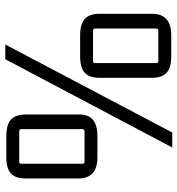

<svg xmlns="http://www.w3.org/2000/svg" viewBox="8 -690 687 744"><g transform="rotate(-90 352.0 -317.5)"><path d="M495 -641H552L211 6H153ZM33 -358V-563Q33 -602 52.5 -619.5Q72 -637 115 -637H197Q241 -637 260.5 -619.5Q280 -602 281 -563V-358Q282 -321 261.5 -302.5Q241 -284 197 -284H115Q33 -284 33 -358ZM215 -587H98Q90 -587 90 -579V-342Q90 -334 98 -334H215Q224 -334 224 -342V-579Q224 -587 215 -587ZM423 -72V-276Q423 -315 442.5 -333Q462 -351 506 -351H588Q631 -351 651 -333Q671 -315 671 -276V-72Q671 2 588 2H506Q462 2 442.5 -16Q423 -34 423 -72ZM606 -301H489Q480 -301 480 -293V-56Q480 -48 489 -48H606Q614 -48 614 -56V-293Q614 -301 606 -301Z"/></g></svg>

Font: Gemunu Libre Light
Style: Regular
Weight: 300
Designer: Puspanada Ekanayake, Sola Matas, Pathum Egodawatta, Kosala Senevirathne
Foundry: mooniak
Version: Version 1.100